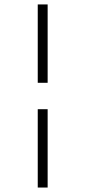

<svg xmlns="http://www.w3.org/2000/svg" viewBox="-20 -634 385 852"><path d="M147.5 -266.6V-614.3H191.4V-266.6ZM147.5 198.2V-149.4H191.4V198.2Z"/></svg>

Font: Namkio Khamti Book
Style: Bold
Weight: 800
Designer: Debbi Hosken
Foundry: SIL International
Version: Version 3.917